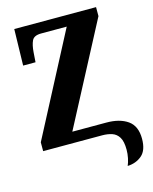

<svg xmlns="http://www.w3.org/2000/svg" viewBox="-133 -801 869 1093"><g transform="rotate(-15 301.0 -254.0)"><path d="M481 206Q489 188 494 163.5Q499 139 499 115Q499 66 484 41.5Q469 17 443.5 8.5Q418 0 386 0H38V-52L351 -650H200Q158 -650 146 -625Q134 -600 131 -557L127 -500H54L59 -714H541V-661L227 -64H428Q506 -64 553 -31Q600 2 600 77Q600 145 565.5 174.5Q531 204 481 206Z"/></g></svg>

Font: Noto Serif ExtraCondensed Black
Style: Regular
Weight: 900
Width: 2
Designer: Monotype Design Team
Foundry: Monotype Imaging Inc.
Version: Version 2.015; ttfautohint (v1.8.4.7-5d5b)